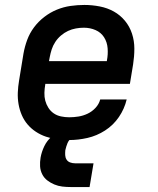

<svg xmlns="http://www.w3.org/2000/svg" viewBox="-20 -558 640 776"><path d="M260 8Q235 8 211.5 5Q188 2 166 -5.5Q144 -13 125 -25.5Q106 -38 91.5 -55Q77 -72 68 -93Q59 -114 55 -137Q51 -160 52 -184Q53 -208 57 -232L75 -342Q80 -370 90 -397Q100 -424 117.5 -447.5Q135 -471 159 -489.5Q183 -508 210 -519Q237 -530 265 -534Q293 -538 321 -538Q352 -538 383 -532Q414 -526 440 -511.5Q466 -497 485 -474Q504 -451 513.5 -422Q523 -393 523 -361.5Q523 -330 518 -298L505 -219H163V-217Q160 -200 159.5 -183Q159 -166 163 -151Q167 -136 175.5 -122.5Q184 -109 197 -100Q210 -91 226.5 -87.5Q243 -84 260 -84Q278 -84 297 -87Q316 -90 334 -98.5Q352 -107 366 -122Q380 -137 385 -156H492Q483 -118 460.5 -85Q438 -52 404.5 -30.5Q371 -9 333.5 -0.5Q296 8 260 8ZM178 -311H412V-313Q417 -338 415 -363Q413 -388 400.5 -407.5Q388 -427 366 -436.5Q344 -446 319 -446Q303 -446 286.5 -443Q270 -440 255 -433Q240 -426 226.5 -414.5Q213 -403 203.5 -388.5Q194 -374 189 -358.5Q184 -343 181 -327ZM267 198Q249 198 232 196Q215 194 199.5 187.5Q184 181 171 171Q158 161 150.5 146Q143 131 142 114Q141 97 144 79Q148 56 159 33Q170 10 189.5 -6.5Q209 -23 233 -30Q257 -37 281 -37L275 0Q267 0 261.5 6.5Q256 13 253 20Q250 27 248 34Q246 41 244 49Q243 59 243.5 69Q244 79 249 87Q254 95 263.5 98.5Q273 102 283 102H358L342 198Z"/></svg>

Font: Iosevka Curly SmBdExObl
Style: Regular
Weight: 600
Width: 7
Italic angle: -9°
Monospace: yes
Designer: Belleve Invis
Foundry: Belleve Invis
Version: Version 11.1.0; ttfautohint (v1.8.3)